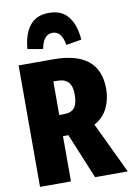

<svg xmlns="http://www.w3.org/2000/svg" viewBox="-102 -1020 743 1082"><g transform="rotate(-10 269.5 -478.5)"><path d="M245 -259H214V0H37V-695H236Q500 -695 500 -480Q500 -420 476 -370.5Q452 -321 400 -292L539 0H352ZM214 -380H239Q283 -380 301.5 -403.5Q320 -427 320 -480Q320 -527 299.5 -549.5Q279 -572 236 -572H214ZM410 -777 322 -762Q309 -843 256 -843Q204 -843 189 -762L102 -777Q108 -861 145.5 -909Q183 -957 256 -957Q329 -957 366.5 -909Q404 -861 410 -777Z"/></g></svg>

Font: Fira Sans Compressed ExtraBold
Style: Regular
Weight: 800
Width: 1
Designer: bBox Type GmbH & Carrois Corporate GbR & Edenspiekermann AG
Foundry: bBox Type GmbH & Carrois Corporate GbR & Edenspiekermann AG
Version: Version 4.301